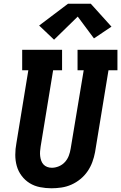

<svg xmlns="http://www.w3.org/2000/svg" viewBox="-20 -1002 650 1030"><path d="M256 8Q225 8 194.5 2Q164 -4 139 -19.5Q114 -35 96 -59Q78 -83 70 -111.5Q62 -140 62 -171.5Q62 -203 68 -234L132 -625H99V-735H313V-625H265L198 -216Q196 -203 195 -190Q194 -177 195.5 -164.5Q197 -152 201 -140.5Q205 -129 213 -120Q221 -111 233 -106.5Q245 -102 258 -102Q277 -102 296 -110Q315 -118 328.5 -133Q342 -148 349 -166.5Q356 -185 359 -204L429 -625H396V-735H610V-625H562L490 -186Q485 -159 475.5 -133Q466 -107 450 -83.5Q434 -60 411.5 -41.5Q389 -23 363 -11.5Q337 0 309.5 4Q282 8 256 8ZM270 -789 190 -865 345 -982H467L578 -859L484 -796L397 -913Z"/></svg>

Font: Iosevka Curly Slab XBdEx
Style: Italic
Weight: 800
Width: 7
Italic angle: -9°
Monospace: yes
Designer: Belleve Invis
Foundry: Belleve Invis
Version: Version 11.1.0; ttfautohint (v1.8.3)